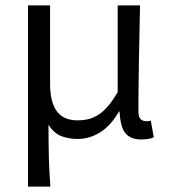

<svg xmlns="http://www.w3.org/2000/svg" viewBox="-20 -506 640 713"><path d="M84 187V-486H166V-195Q166 -128 190.5 -93.5Q215 -59 269 -59Q288 -59 306 -63Q324 -67 342.5 -78Q361 -89 379.5 -110Q398 -131 417 -164V-486H500Q498 -387 496 -283.5Q494 -180 494 -92Q494 -72 502 -64Q510 -56 522 -56Q526 -56 529.5 -56Q533 -56 540 -58L551 4Q533 12 504 12Q466 12 446.5 -10.5Q427 -33 424 -92H422Q392 -40 352.5 -15Q313 10 268 10Q235 10 207.5 -0.5Q180 -11 160 -43Q160 -5 160.5 24.5Q161 54 161.5 80Q162 106 163.5 131.5Q165 157 167 187Z"/></svg>

Font: Source Code Pro
Style: Regular
Weight: 400
Monospace: yes
Designer: Paul D. Hunt, Teo Tuominen
Foundry: Adobe Systems Incorporated
Version: Version 2.030;PS 1.000;hotconv 16.6.51;makeotf.lib2.5.65220